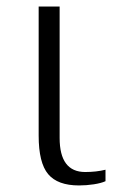

<svg xmlns="http://www.w3.org/2000/svg" viewBox="-20 -556 345 586"><path d="M98 -142V-536H162V-135Q162 -31 240 -31Q274 -31 302 -38V-3Q289 3 266.5 6.5Q244 10 221 10Q156 10 127 -24.5Q98 -59 98 -142Z"/></svg>

Font: Noto Serif Light
Style: Regular
Weight: 300
Designer: Monotype Design Team
Foundry: Monotype Imaging Inc.
Version: Version 1.001